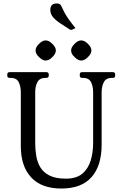

<svg xmlns="http://www.w3.org/2000/svg" viewBox="-20 -1076 693 1107"><path d="M631 -660Q644 -660 644 -647V-640Q644 -627 631 -627H625Q592 -627 579 -603Q566 -579 566 -544V-242Q566 -121 508 -55Q450 11 334 11Q219 11 159.5 -53.5Q100 -118 100 -233V-544Q100 -579 87.5 -603Q75 -627 41 -627H35Q22 -627 22 -640V-647Q22 -660 35 -660H247Q261 -660 261 -647V-640Q261 -627 247 -627H242Q209 -627 196 -603Q183 -579 183 -544V-251Q183 -214 189 -177.5Q195 -141 212.5 -111.5Q230 -82 265.5 -64Q301 -46 360 -46Q421 -46 455 -75Q489 -104 503 -151Q517 -198 517 -251V-544Q517 -579 504.5 -603Q492 -627 458 -627H453Q440 -627 440 -640V-647Q440 -660 453 -660ZM243 -843Q263 -843 282 -823Q302 -804 302 -785Q302 -766 282 -747Q263 -727 243 -727Q225 -727 205 -747Q185 -765 185 -785Q185 -804 205 -823Q224 -843 243 -843ZM448 -843Q468 -843 487 -823Q507 -804 507 -785Q507 -766 487 -747Q468 -727 448 -727Q430 -727 410 -747Q390 -765 390 -785Q390 -804 410 -823Q429 -843 448 -843ZM415 -914 405 -909Q395 -904 391 -904Q389 -903 386.5 -904Q384 -905 382 -906Q358 -922 332 -938.5Q306 -955 288 -974.5Q270 -994 270 -1019Q270 -1036 278.5 -1046Q287 -1056 308 -1056Q316 -1056 322 -1053.5Q328 -1051 332 -1044Q343 -1020 352.5 -1002.5Q362 -985 376 -965Q390 -945 415 -914Z"/></svg>

Font: Young Serif Light
Style: Regular
Weight: 300
Designer: Bastien Sozeau
Foundry: NBR — Bastien Sozeau
Version: Version 5.001